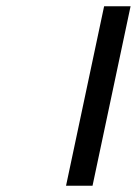

<svg xmlns="http://www.w3.org/2000/svg" viewBox="-20 -589 439 616"><path d="M191.9 6.8 314 -568.8H398.9L276.9 6.8Z"/></svg>

Font: Linear Smooth
Style: Bold Italic
Weight: 700
Designer: Philipp H. Poll, Flanker
Foundry: Philipp H. Poll, reworked by Flanker
Version: Version 1.061 | FøM Fix